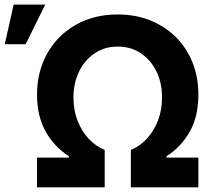

<svg xmlns="http://www.w3.org/2000/svg" viewBox="-113 -799 911 819"><path d="M44.9 0V-126.8H180.9V-132.6Q118.3 -172.7 81.7 -238Q45.2 -303.4 44.9 -394.9Q45.2 -495.2 89.3 -572.4Q133.3 -649.6 210.9 -693.5Q288.6 -737.3 389.1 -737.3Q464.6 -737.3 527.6 -712.2Q590.5 -687 636.7 -641.1Q682.9 -595.2 708.1 -532.6Q733.2 -469.9 733.2 -394.9Q733.3 -303.4 696.8 -238Q660.3 -172.7 597.3 -132.6V-126.8H733.2V0H445.1V-159.4Q483.5 -175 513.4 -207.4Q543.4 -239.8 560.8 -284.8Q578.3 -329.8 578.1 -382.6Q578.3 -445.3 554.2 -494.4Q530.1 -543.6 487.5 -572Q445 -600.5 389.1 -600.2Q334 -600.5 291.4 -572Q248.7 -543.6 224.6 -494.4Q200.4 -445.3 200.2 -382.6Q200.4 -329.8 217.6 -284.8Q234.9 -239.8 265 -207.4Q295.2 -175 333.6 -159.4V0ZM-92.6 -610.5 -54.7 -779.5H80.1L-3.5 -610.5Z"/></svg>

Font: Inter
Style: Regular
Weight: 400
Designer: Rasmus Andersson
Foundry: rsms
Version: Version 4.000;git-8c9346024